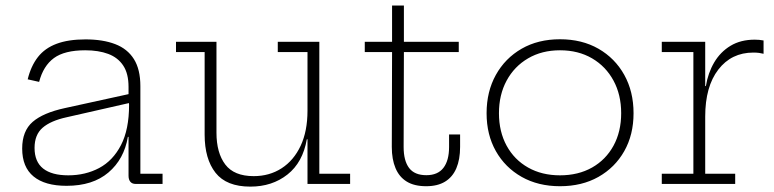

<svg xmlns="http://www.w3.org/2000/svg" viewBox="-20 -684 2880 714"><path d="M484.5 0Q471.5 0 464.8 -8Q458 -16 458 -30.5V-222L462 -235L460 -294L458 -319V-361Q458 -410.5 438.2 -440.2Q418.5 -470 382.5 -483.5Q346.5 -497 297 -497Q220 -497 180.5 -468Q141 -439 125.5 -379.5L83 -389Q95 -438.5 121 -471.8Q147 -505 190.5 -521.2Q234 -537.5 298 -537.5Q362.5 -537.5 408.2 -520Q454 -502.5 478 -464.2Q502 -426 502 -363.5V-38H584.5V0ZM227.5 7Q147 7 104.8 -27.8Q62.5 -62.5 62.5 -131.5Q62.5 -197 101.5 -230.8Q140.5 -264.5 221 -282L472 -337V-303.5L228 -248Q168.5 -235 138.5 -209Q108.5 -183 108.5 -134Q108.5 -82.5 140.5 -57.2Q172.5 -32 234 -32Q297.5 -32 348.8 -59.2Q400 -86.5 430 -144.5Q460 -202.5 460 -294L471.5 -175H455.5Q441.5 -92 383.2 -42.5Q325 7 227.5 7Z M1123.5 -490.5H1013V-528.5H1167.5V-38H1282V0H1123.5ZM785 -528.5V-190.5Q785 -115.5 817.8 -72.2Q850.5 -29 923.5 -29Q982 -29 1027.2 -58.2Q1072.5 -87.5 1098 -141.8Q1123.5 -196 1123.5 -272.5L1136 -166H1121Q1106 -80 1049 -35Q992 10 911 10Q822 10 781.5 -41.5Q741 -93 741 -183.5V-490.5H634.5V-528.5Z M1481 -137.5Q1481 -86.5 1501.2 -59.5Q1521.5 -32.5 1565.5 -32.5Q1608 -32.5 1629 -59.8Q1650 -87 1650 -137.5V-184H1691V-137.5Q1691 -91 1677 -58.2Q1663 -25.5 1635 -8.5Q1607 8.5 1565 8.5Q1520.5 8.5 1492.5 -8.8Q1464.5 -26 1450.8 -58.8Q1437 -91.5 1437 -137.5L1438 -490.5H1336.5V-528.5H1438V-663.5H1482V-528.5H1686V-490.5H1482Z M2062.5 8.5Q1981.5 8.5 1920 -26.2Q1858.5 -61 1824 -122Q1789.5 -183 1789.5 -263Q1789.5 -343.5 1824 -405.5Q1858.5 -467.5 1919.8 -502.8Q1981 -538 2062.5 -538Q2144 -538 2205.5 -502.8Q2267 -467.5 2301.5 -405.5Q2336 -343.5 2336 -263Q2336 -183 2301.5 -122Q2267 -61 2205.5 -26.2Q2144 8.5 2062.5 8.5ZM2062.5 -32Q2130.5 -32 2181.8 -61Q2233 -90 2261.5 -142.2Q2290 -194.5 2290 -263Q2290 -331.5 2261.5 -384.2Q2233 -437 2181.8 -467Q2130.5 -497 2062.5 -497Q1995 -497 1943.8 -467Q1892.5 -437 1864 -384.2Q1835.5 -331.5 1835.5 -263Q1835.5 -194.5 1864 -142.2Q1892.5 -90 1943.8 -61Q1995 -32 2062.5 -32Z M2602.5 -38H2714V0H2441V-38H2558.5V-490.5H2441V-528.5H2602.5ZM2819.5 -484Q2812 -486 2803.2 -487.2Q2794.5 -488.5 2781.5 -488.5Q2700 -488.5 2651.2 -425.2Q2602.5 -362 2602.5 -250.5L2590.5 -364H2605Q2613 -413 2636 -452Q2659 -491 2696.8 -513.8Q2734.5 -536.5 2786.5 -536.5Q2796 -536.5 2803.2 -535.8Q2810.5 -535 2819.5 -533.5Z"/></svg>

Font: Hepta Slab Light
Style: Regular
Weight: 300
Designer: Michael LaGattuta
Foundry: Michael LaGattuta
Version: Version 1.102